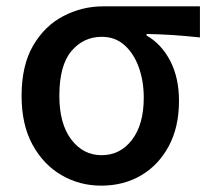

<svg xmlns="http://www.w3.org/2000/svg" viewBox="-20 -571 663 605"><path d="M299 14Q231 14 174 -19Q117 -52 82.5 -115Q48 -178 48 -269Q48 -365 84.5 -427.5Q121 -490 180 -520.5Q239 -551 305 -551H610V-453Q564 -458 525.5 -460.5Q487 -463 442 -464V-459Q489 -432 516.5 -379Q544 -326 544 -253Q544 -170 511.5 -110Q479 -50 424 -18Q369 14 299 14ZM300 -82Q359 -82 396 -130.5Q433 -179 433 -263Q433 -315 417.5 -358.5Q402 -402 372.5 -428.5Q343 -455 301 -455Q243 -455 205 -410Q167 -365 167 -269Q167 -181 204.5 -131.5Q242 -82 300 -82Z"/></svg>

Font: Source Han Sans SC Medium
Style: Regular
Weight: 500
Designer: Ryoko NISHIZUKA 西塚涼子 (kana, bopomofo & ideographs); Paul D. Hunt (Latin, Greek & Cyrillic); Sandoll Communications 산돌커뮤니
Foundry: Adobe
Version: Version 2.004;hotconv 1.0.118;makeotfexe 2.5.65603